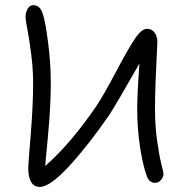

<svg xmlns="http://www.w3.org/2000/svg" viewBox="-20 -737 737 753"><path d="M136.2 -3.9Q90.8 -3.9 90.8 -80.1Q90.8 -90.3 100.3 -207Q109.9 -323.7 109.9 -411.1Q109.9 -465.8 102.5 -523.7Q95.2 -581.5 87.6 -620.8Q80.1 -660.2 80.1 -669.9Q80.1 -688 88.4 -702.4Q96.7 -716.8 110.8 -716.8Q135.7 -716.8 147 -685.1Q157.2 -657.7 168.2 -573.5Q179.2 -489.3 179.2 -411.1Q179.2 -322.3 168.5 -208Q157.7 -93.8 157.2 -85.9Q255.9 -171.9 357.9 -320.8Q390.1 -370.1 434.3 -454.3Q478.5 -538.6 506.6 -581.3Q534.7 -624 556.2 -624Q575.2 -624 586.2 -609.4Q597.2 -594.7 597.2 -571.8Q597.2 -566.4 595 -523.9Q592.8 -481.4 590.3 -420.7Q587.9 -359.9 587.9 -310.1Q587.9 -242.7 596.2 -184.6Q604.5 -126.5 612.8 -93.5Q621.1 -60.5 621.1 -55.2Q621.1 -42 611.3 -31Q601.6 -20 588.9 -20Q565.9 -20 556.2 -44.9Q540 -88.9 529.1 -161.4Q518.1 -233.9 518.1 -310.1Q518.1 -368.2 526.9 -487.8Q436 -328.6 409.2 -287.1Q325.7 -166 250.7 -85Q175.8 -3.9 136.2 -3.9Z"/></svg>

Font: Shantell Sans Irregular
Style: Regular
Weight: 300
Designer: Stephen Nixon, Anya Danilova, Shantell Martin
Foundry: Arrow Type
Version: Version 1.006;[9816181b4]